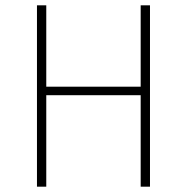

<svg xmlns="http://www.w3.org/2000/svg" viewBox="-20 -702 703 722"><path d="M509 -344H154V0H119V-682H154V-376H509V-682H544V0H509Z"/></svg>

Font: FiraSans
Style: Regular
Weight: 200
Designer: Carrois Corporate & Edenspiekermann AG
Foundry: Carrois Corporate GbR & Edenspiekermann AG
Version: Version 3.106;PS 003.106;hotconv 1.0.70;makeotf.lib2.5.58329